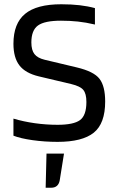

<svg xmlns="http://www.w3.org/2000/svg" viewBox="-20 -657 544 900"><path d="M314 -263 162 -299Q99 -314 71 -350.5Q43 -387 43 -452Q43 -547 97.5 -592Q152 -637 267 -637Q315 -637 353.5 -632.5Q392 -628 425 -619V-542Q383 -552 345 -556Q307 -560 266 -560Q189 -560 158 -537.5Q127 -515 127 -458Q127 -422 141.5 -403.5Q156 -385 189 -377L340 -341Q420 -322 446.5 -287.5Q473 -253 473 -181Q473 -78 419.5 -35Q366 8 250 8Q189 8 132.5 0Q76 -8 43 -21V-101Q90 -87 143 -79.5Q196 -72 250 -72Q325 -72 355 -94Q385 -116 385 -179Q385 -218 370.5 -235.5Q356 -253 314 -263ZM280 63 260 188Q257 205 247 214Q237 223 220 223H194L198 63Z"/></svg>

Font: Blinker
Style: Regular
Weight: 400
Designer: Juergen Huber
Foundry: supertype
Version: Version 1.017;hotconv 1.0.117;makeotfexe 2.5.65602